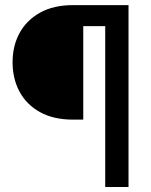

<svg xmlns="http://www.w3.org/2000/svg" viewBox="-20 -748 603 768"><path d="M489.7 -643.6H313V-269.5H272Q194.3 -269.5 140.4 -299.3Q86.4 -329.1 58.3 -381.1Q30.3 -433.1 30.3 -499Q30.3 -564.5 58.3 -616Q86.4 -667.5 140.4 -697.5Q194.3 -727.5 271.5 -727.5H489.7ZM400.9 0V-727.5H494.1V0Z"/></svg>

Font: Inter Cardless Display
Style: Regular
Weight: 400
Designer: Rasmus Andersson
Foundry: rsms
Version: Version 4.001;git-9221beed3